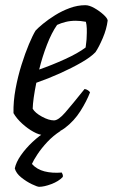

<svg xmlns="http://www.w3.org/2000/svg" viewBox="-20 -520 435 740"><path d="M145 0Q131 0 109 -12Q87 -24 65.5 -43.5Q44 -63 32 -84Q31 -129 40 -177.5Q49 -226 63 -270.5Q77 -315 91.5 -349.5Q106 -384 117 -402Q126 -412 146 -428.5Q166 -445 192.5 -461.5Q219 -478 249 -489Q279 -500 309 -500Q324 -500 343.5 -489Q363 -478 378.5 -464Q394 -450 395 -441Q391 -408 376 -373Q361 -338 348 -319Q330 -300 293.5 -279Q257 -258 211.5 -237.5Q166 -217 120 -201Q107 -137 106 -101Q115 -85 141.5 -70.5Q168 -56 188 -56Q205 -56 231.5 -86.5Q258 -117 306 -177Q313 -176 319 -172Q325 -168 327 -164Q314 -130 290 -92Q266 -54 230.5 -27Q195 0 145 0ZM131 -252Q180 -269 230.5 -292Q281 -315 310 -337Q311 -346 312.5 -357.5Q314 -369 314 -378Q315 -394 314.5 -409.5Q314 -425 311 -436Q300 -438 290.5 -439Q281 -440 272 -440Q251 -440 233 -435.5Q215 -431 200 -424Q179 -394 161 -347.5Q143 -301 131 -252ZM131 200Q124 200 103 190Q82 180 62 164Q42 148 37 129Q42 105 60.5 78.5Q79 52 105 27.5Q131 3 159 -14L213 -15Q185 3 162.5 27Q140 51 124.5 74.5Q109 98 103 112Q122 133 151.5 140.5Q181 148 218 145Q220 149 221.5 152.5Q223 156 222 162Q206 179 178 189.5Q150 200 131 200Z"/></svg>

Font: Texturina Light
Style: Italic
Weight: 300
Italic angle: -11°
Designer: Guillermo Torres Carreño
Foundry: Omnibus-Type
Version: Version 1.002; ttfautohint (v1.8.3)